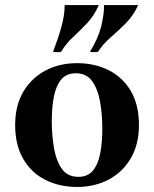

<svg xmlns="http://www.w3.org/2000/svg" viewBox="-20 -725 610 760"><path d="M280 -435Q243 -435 222.5 -410.5Q202 -386 193.5 -343.5Q185 -301 185 -245Q185 -188 194 -137.5Q203 -87 225.5 -56Q248 -25 290 -25L285 15Q215 15 159.5 -13Q104 -41 72 -96Q40 -151 40 -230Q40 -307 72 -361.5Q104 -416 159.5 -445.5Q215 -475 285 -475ZM290 -25Q327 -25 347.5 -49.5Q368 -74 376.5 -117Q385 -160 385 -215Q385 -273 376 -323Q367 -373 344.5 -404Q322 -435 280 -435L285 -475Q355 -475 410.5 -447Q466 -419 498 -364.5Q530 -310 530 -230Q530 -154 498 -99Q466 -44 410.5 -14.5Q355 15 285 15ZM371 -705Q353 -663 324.5 -633Q296 -603 268 -577Q240 -551 222 -520Q206 -517 190 -520Q210 -572 223 -618.5Q236 -665 236 -705ZM527 -705Q508 -663 478 -633Q448 -603 418 -577Q388 -551 368 -520Q352 -517 336 -520Q368 -572 380 -618.5Q392 -665 392 -705Z"/></svg>

Font: Poltawski Nowy
Style: Bold
Weight: 700
Designer: Adam Pótawski, Mateusz Machalski, Borys Kosmynka, Ania Wieluska
Foundry: Capitalics.wtf
Version: Version 1.001;gftools[0.9.25]